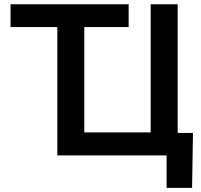

<svg xmlns="http://www.w3.org/2000/svg" viewBox="-20 -748 969 924"><path d="M30.8 -617.7V-727.5H599.1V-617.7ZM835 0H255.9V-727.5H385.7V-110.8H705.1V-727.5H835ZM781.7 156.2V0H741.7V-108.4H908.7L904.3 156.2Z"/></svg>

Font: Inter 24pt SemiBold
Style: Regular
Weight: 600
Designer: Rasmus Andersson
Foundry: rsms
Version: Version 4.001;git-66647c0bb